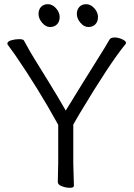

<svg xmlns="http://www.w3.org/2000/svg" viewBox="-20 -888 640 917"><path d="M448 -807Q448 -785 435.5 -772Q423 -759 402 -759Q381 -759 364 -779.5Q347 -800 347 -821Q347 -842 359 -855Q371 -868 392 -868Q413 -868 430.5 -848.5Q448 -829 448 -807ZM265 -807Q265 -785 252.5 -772Q240 -759 219 -759Q198 -759 181 -779.5Q164 -800 164 -821Q164 -842 176 -855Q188 -868 209 -868Q230 -868 247.5 -848.5Q265 -829 265 -807ZM256 -19 258 -108V-292Q162 -466 52 -626Q31 -656 23 -666Q15 -676 15 -679Q15 -690 33.5 -695.5Q52 -701 71 -701Q90 -701 94 -695Q102 -682 111 -664.5Q120 -647 144.5 -607Q169 -567 211.5 -498.5Q254 -430 294 -360Q383 -505 436.5 -590Q490 -675 503 -699Q509 -709 527 -709Q545 -709 563.5 -700.5Q582 -692 582 -683Q582 -682 580 -678Q505 -587 360 -345Q339 -310 330 -293V-107L333 -1Q333 9 314 9Q295 9 275.5 1.5Q256 -6 256 -19Z"/></svg>

Font: ToneOZ-Pinyin-WenKai-Regular
Style: Regular
Weight: 400
Designer: Fontworks Inc.
Foundry: ToneOZ
Version: Version 0.240331